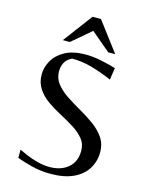

<svg xmlns="http://www.w3.org/2000/svg" viewBox="-131 -966 818 1059"><g transform="rotate(15 278.0 -436.5)"><path d="M262 12Q203 12 150.5 -2Q98 -16 69 -27V-74Q86 -66 115 -53.5Q144 -41 179 -32Q214 -23 247 -23Q313 -23 353.5 -57.5Q394 -92 394 -155Q394 -194 371 -222Q348 -250 311.5 -273Q275 -296 234 -317.5Q193 -339 156.5 -364.5Q120 -390 97 -424.5Q74 -459 74 -506Q74 -545 95 -583.5Q116 -622 162 -648Q208 -674 283 -674Q324 -674 372 -664Q420 -654 455 -643L445 -575Q387 -600 330 -616.5Q273 -633 214 -633Q185 -619 173.5 -596.5Q162 -574 162 -547Q162 -507 186 -476.5Q210 -446 248.5 -420.5Q287 -395 329.5 -371Q372 -347 410.5 -319Q449 -291 473 -256Q497 -221 497 -174Q497 -122 471 -79.5Q445 -37 393 -12.5Q341 12 262 12ZM138 -718 263 -885H311L437 -718H397L287 -811L178 -718Z"/></g></svg>

Font: Belleza
Style: Regular
Weight: 400
Designer: Eduardo Rodriguez Tunni
Foundry: Eduardo Rodriguez Tunni
Version: Version 1.003; ttfautohint (v1.8.4.7-5d5b)